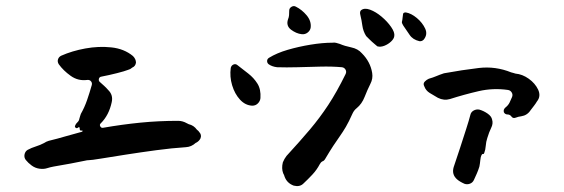

<svg xmlns="http://www.w3.org/2000/svg" viewBox="-20 -597 1862 634"><path d="M642 -140Q638 -132 630 -127Q626 -125 626 -125Q612 -112 594 -111Q548 -108 496 -101Q444 -94 396 -86.5Q348 -79 314.5 -73.5Q281 -68 272 -68Q267 -68 264 -67Q241 -62 213.5 -57Q186 -52 157 -47Q146 -45 135 -41.5Q124 -38 110 -40Q96 -42 84.5 -50.5Q73 -59 65 -69Q59 -77 61 -87Q63 -97 71 -102Q84 -109 98.5 -113.5Q113 -118 126 -125Q129 -127 133 -129Q137 -131 141 -132Q170 -139 197 -147Q224 -155 251 -162Q253 -163 252.5 -165Q252 -167 250 -166Q243 -164 243 -173Q244 -175 242 -176.5Q240 -178 238 -176Q234 -172 230 -175Q226 -178 228 -182Q230 -188 235.5 -193Q241 -198 242 -205Q243 -210 244.5 -213.5Q246 -217 247 -221Q259 -242 267.5 -266.5Q276 -291 283 -316Q285 -323 280.5 -328.5Q276 -334 268 -333Q238 -329 213.5 -346.5Q189 -364 174 -385Q169 -393 171.5 -401Q174 -409 182 -413Q218 -429 262 -437Q306 -445 348 -440.5Q390 -436 419 -412Q429 -402 429 -390Q427 -378 417 -374Q415 -373 413.5 -371.5Q412 -370 410 -369Q404 -367 402 -366Q392 -362 366.5 -355.5Q341 -349 315 -344Q308 -343 306.5 -336.5Q305 -330 310 -326Q318 -319 324.5 -313Q331 -307 338 -299Q354 -283 349 -260Q340 -217 313 -190Q308 -186 311 -180Q314 -174 320 -175Q383 -186 443.5 -192Q504 -198 568 -198Q583 -198 597 -190Q599 -189 603 -187Q620 -183 630 -169Q632 -167 634 -165.5Q636 -164 637 -162Q647 -152 642 -140Z M1006 -507Q1005 -497 996.5 -490Q988 -483 977 -484Q967 -485 958 -489Q949 -493 941 -499Q924 -512 931 -533Q934 -540 934.5 -547Q935 -554 935 -562Q935 -570 942.5 -574.5Q950 -579 957 -575Q977 -565 992.5 -546.5Q1008 -528 1006 -507ZM1282 -478Q1281 -469 1271.5 -460Q1262 -451 1249.5 -446Q1237 -441 1226 -444Q1225 -445 1216.5 -452Q1208 -459 1199.5 -467.5Q1191 -476 1189 -478Q1179 -494 1176.5 -512.5Q1174 -531 1170 -547Q1167 -558 1172 -563Q1183 -572 1202 -565Q1221 -558 1240 -542Q1259 -526 1271.5 -508Q1284 -490 1282 -478ZM1379 -466Q1373 -460 1365 -461Q1343 -466 1332.5 -482Q1322 -498 1312 -512Q1311 -514 1309 -517.5Q1307 -521 1307 -524Q1309 -532 1309.5 -539.5Q1310 -547 1311 -551Q1312 -556 1320 -556Q1338 -553 1356.5 -537.5Q1375 -522 1384 -502.5Q1393 -483 1379 -466ZM1209 -356Q1212 -337 1203 -320Q1193 -300 1184 -277Q1175 -254 1158 -240Q1149 -233 1144 -222Q1132 -195 1122 -178Q1112 -161 1102 -147Q1092 -133 1080.5 -115.5Q1069 -98 1053 -71Q1049 -65 1044 -64Q1040 -62 1036 -55Q1026 -36 1011.5 -20.5Q997 -5 982 9Q970 21 950 16Q928 8 920 -13Q919 -16 918 -19Q917 -22 915 -25Q909 -41 914 -61Q919 -73 926 -82Q971 -131 1003.5 -169.5Q1036 -208 1064 -250.5Q1092 -293 1121 -352Q1125 -360 1121 -367Q1117 -374 1109 -375Q1076 -378 1037.5 -377Q999 -376 962 -375Q925 -374 895 -375Q878 -377 867 -385Q862 -389 862 -395.5Q862 -402 868 -406Q894 -422 930 -432.5Q966 -443 1005.5 -449.5Q1045 -456 1078 -456Q1084 -457 1090 -455.5Q1096 -454 1102 -452Q1118 -445 1140 -440.5Q1162 -436 1175 -421Q1203 -393 1209 -356ZM840 -273Q839 -263 831.5 -255.5Q824 -248 813 -248Q790 -249 772.5 -268Q755 -287 746.5 -315.5Q738 -344 742 -373Q744 -381 751 -384Q758 -387 764 -382Q782 -368 800 -354Q818 -340 830 -321Q842 -302 840 -273Z M1757 -301Q1767 -279 1753 -262Q1749 -255 1743.5 -248Q1738 -241 1732 -233Q1721 -216 1701 -213Q1692 -212 1683 -208.5Q1674 -205 1669 -212Q1664 -219 1656 -219Q1648 -219 1644 -226Q1641 -235 1649 -242Q1658 -249 1662.5 -258Q1667 -267 1671 -277Q1674 -285 1669.5 -292Q1665 -299 1657 -300Q1608 -307 1560.5 -296Q1513 -285 1466 -270Q1446 -264 1426 -274Q1412 -282 1399 -290Q1386 -298 1381 -312Q1376 -321 1383 -328Q1389 -334 1396 -337Q1410 -341 1420.5 -345.5Q1431 -350 1446 -355Q1506 -366 1561 -372.5Q1616 -379 1668 -358Q1672 -357 1675.5 -356Q1679 -355 1682 -354Q1705 -352 1726 -337Q1747 -322 1757 -301ZM1605 -202Q1609 -189 1602 -175Q1595 -161 1589 -141Q1585 -129 1584 -115.5Q1583 -102 1579 -92Q1578 -88 1575 -88.5Q1572 -89 1570 -85Q1567 -79 1566 -68Q1565 -57 1563 -47Q1559 -34 1554.5 -24Q1550 -14 1545 -3Q1541 6 1532 9.5Q1523 13 1514 10Q1498 3 1489 -5Q1471 -21 1478 -45Q1488 -74 1499 -108Q1510 -142 1519.5 -171.5Q1529 -201 1533 -217Q1535 -227 1544 -232Q1553 -237 1563 -235Q1577 -231 1590 -222Q1603 -213 1605 -202Z"/></svg>

Font: Slackside One
Style: Regular
Weight: 400
Version: Version 1.000